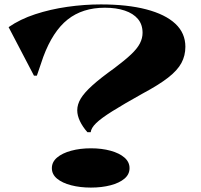

<svg xmlns="http://www.w3.org/2000/svg" viewBox="-20 -835 910 870"><path d="M437 -815Q557 -815 643 -792.5Q729 -770 774.5 -727.5Q820 -685 820 -623Q820 -583 802 -549.5Q784 -516 741.5 -483Q699 -450 626 -411Q540 -363 489 -331Q438 -299 415.5 -277Q393 -255 391 -236H376Q354 -261 342 -286.5Q330 -312 330 -335Q330 -362 346 -388.5Q362 -415 398.5 -448Q435 -481 498 -526Q546 -562 574 -588.5Q602 -615 614 -638.5Q626 -662 626 -686Q626 -724 605 -749Q584 -774 545.5 -787Q507 -800 455 -800Q354 -800 286.5 -746.5Q219 -693 176 -577L147 -492H134L19 -712Q71 -748 139.5 -770.5Q208 -793 285 -804Q362 -815 437 -815ZM392 -163Q441 -163 481 -152Q521 -141 544 -121Q567 -101 567 -73Q567 -45 544 -25.5Q521 -6 481 4.5Q441 15 392 15Q343 15 302.5 4.5Q262 -6 238.5 -25.5Q215 -45 215 -73Q215 -101 238.5 -121Q262 -141 302.5 -152Q343 -163 392 -163Z"/></svg>

Font: Kalnia Expanded Medium
Style: Regular
Weight: 500
Width: 7
Designer: Frida Medrano
Foundry: Frida Medrano
Version: Version 1.105